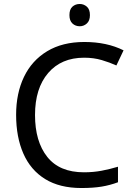

<svg xmlns="http://www.w3.org/2000/svg" viewBox="-20 -935 672 965"><path d="M403 -645Q288 -645 222 -568Q156 -491 156 -357Q156 -224 217.5 -146.5Q279 -69 402 -69Q449 -69 491 -77Q533 -85 573 -97V-19Q533 -4 490.5 3Q448 10 389 10Q280 10 207 -35Q134 -80 97.5 -163Q61 -246 61 -358Q61 -466 100.5 -548.5Q140 -631 217 -677.5Q294 -724 404 -724Q517 -724 601 -682L565 -606Q532 -621 491.5 -633Q451 -645 403 -645ZM381 -915Q401 -915 416.5 -901.5Q432 -888 432 -859Q432 -831 416.5 -817Q401 -803 381 -803Q359 -803 344 -817Q329 -831 329 -859Q329 -888 344 -901.5Q359 -915 381 -915Z"/></svg>

Font: Noto Sans Imperial Aramaic
Style: Regular
Weight: 400
Designer: Monotype Design Team
Foundry: Monotype Imaging Inc.
Version: Version 2.001; ttfautohint (v1.8.4.7-5d5b)